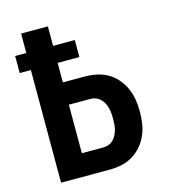

<svg xmlns="http://www.w3.org/2000/svg" viewBox="-109 -825 819 914"><g transform="rotate(-15 300.0 -367.5)"><path d="M79 0V-555H24V-639H79V-735H211V-639H318V-555H211V-459H318Q348 -459 377 -453Q406 -447 431.5 -432.5Q457 -418 476.5 -395Q496 -372 508 -345Q520 -318 524.5 -288.5Q529 -259 529 -230Q529 -200 524.5 -170.5Q520 -141 508 -114Q496 -87 476.5 -64.5Q457 -42 431.5 -27Q406 -12 377 -6Q348 0 318 0ZM318 -110Q332 -110 344.5 -115Q357 -120 366.5 -129.5Q376 -139 382 -151Q388 -163 391.5 -176Q395 -189 396 -202.5Q397 -216 397 -230Q397 -243 396 -256.5Q395 -270 391.5 -283Q388 -296 382 -308Q376 -320 366.5 -329.5Q357 -339 344.5 -344Q332 -349 318 -349H211V-110Z"/></g></svg>

Font: Iosevka Extrabold Extended
Style: Regular
Weight: 800
Width: 7
Monospace: yes
Designer: Belleve Invis
Foundry: Belleve Invis
Version: Version 32.5.0; ttfautohint (v1.8.4)